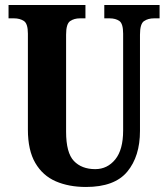

<svg xmlns="http://www.w3.org/2000/svg" viewBox="-20 -734 668 764"><path d="M322 10Q254 10 202 -12.5Q150 -35 120.5 -85.5Q91 -136 91 -218V-600Q91 -640 75 -650.5Q59 -661 36 -661H14V-714H320V-661H298Q275 -661 259 -650Q243 -639 243 -596V-210Q243 -126 274 -93.5Q305 -61 359 -61Q407 -61 438.5 -99.5Q470 -138 470 -215V-600Q470 -640 455 -650.5Q440 -661 416 -661H395V-714H615V-661H593Q569 -661 553 -650Q537 -639 537 -596V-213Q537 -112 486.5 -51Q436 10 322 10Z"/></svg>

Font: Noto Serif Tamil ExtraCondensed ExtraBold
Style: Italic
Weight: 800
Width: 2
Italic angle: -12°
Designer: Indian Type Foundry, Tom Grace, and the Monotype Design Team
Foundry: Monotype Imaging Inc.
Version: Version 2.003; ttfautohint (v1.8.4.7-5d5b)